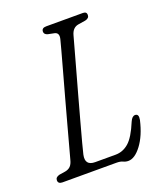

<svg xmlns="http://www.w3.org/2000/svg" viewBox="-133 -786 743 883"><g transform="rotate(-20 238.5 -344.5)"><path d="M287.5 0H24Q2.5 0 2.5 -17.5Q2.5 -33 23 -38L52 -42.5Q68.5 -45.5 78.2 -55.2Q88 -65 93 -85Q97 -99.5 108.2 -141Q119.5 -182.5 135 -239.8Q150.5 -297 167.5 -358.8Q184.5 -420.5 200 -476.5Q215.5 -532.5 226.2 -571.8Q237 -611 239.5 -622Q247 -651.5 224.5 -657L192.5 -663.5Q176 -668.5 176 -681.5Q176 -700 198.5 -700H378.5Q396.5 -700 396.5 -684Q396.5 -668 377 -663.5L339.5 -657.5Q311.5 -652 302.5 -618Q299 -605.5 288 -565.5Q277 -525.5 261.5 -469.8Q246 -414 229 -352.8Q212 -291.5 196.8 -235.5Q181.5 -179.5 170.8 -139.5Q160 -99.5 157.5 -87Q146.5 -36 197 -36H296.5Q332.5 -36 361.2 -60.8Q390 -85.5 418.5 -154.5Q428.5 -177 443 -177Q462 -177 456.5 -148Q440 -76 407.2 -32.5Q374.5 11 342.5 11Q329.5 11 318.2 5.5Q307 0 287.5 0Z"/></g></svg>

Font: Fraunces 144pt SuperSoft Light
Style: Italic
Weight: 300
Italic angle: -16°
Version: Version 1.000;[b76b70a41]